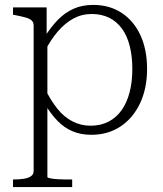

<svg xmlns="http://www.w3.org/2000/svg" viewBox="-20 -539 662 782"><path d="M274 223H33V192H35Q59 192 77.5 189Q96 186 106.5 178.5Q117 171 117 157V-434Q117 -448 109 -455.5Q101 -463 85 -467.5Q69 -472 44 -477L33 -479V-509H170V-377L173 -372V182Q173 185 186 187.5Q199 190 216 191Q233 192 246 192H274ZM352 10Q309 10 275 -4.5Q241 -19 213.5 -47.5Q186 -76 161 -118L163 -178Q186 -131 213 -97Q240 -63 274.5 -45Q309 -27 349 -27Q390 -27 422 -43.5Q454 -60 475.5 -90.5Q497 -121 508 -163.5Q519 -206 519 -258Q519 -309 508.5 -351Q498 -393 477 -422Q456 -451 425 -466.5Q394 -482 354 -482Q313 -482 279 -463.5Q245 -445 216 -411.5Q187 -378 163 -331L161 -387Q187 -429 216 -458.5Q245 -488 280 -503.5Q315 -519 360 -519Q426 -519 475.5 -486.5Q525 -454 552 -395.5Q579 -337 579 -258Q579 -179 550.5 -118.5Q522 -58 471 -24Q420 10 352 10Z"/></svg>

Font: Roboto Serif 36pt ExtraLight
Style: Regular
Weight: 250
Designer: Greg Gazdowicz
Foundry: Commercial Type
Version: Version 1.008